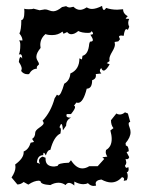

<svg xmlns="http://www.w3.org/2000/svg" viewBox="-20 -610 484 642"><path d="M293 11.7Q282.7 11.7 273.9 2.4Q267.6 5.9 258.3 5.9Q244.6 5.9 228.5 -2.9V10.3Q218.3 1.5 210.9 1.5Q204.1 1.5 199.2 8.8Q188.5 1 175.8 1Q162.1 1 148.4 8.8Q115.7 6.8 115.7 -3.9L110.4 -5.9Q94.2 -5.9 74.7 7.3L59.1 -1.5Q49.3 6.8 38.1 6.8L18.6 -16.6Q31.7 -36.1 31.7 -51.3L30.8 -60.1Q59.1 -80.6 59.1 -100.1V-103.5Q75.7 -109.9 82.5 -132.8L93.8 -135.3L87.4 -145.5Q97.7 -151.9 97.7 -166Q97.7 -173.8 111.8 -183.3Q126 -192.9 126 -198.2Q126 -202.1 122.1 -206.1Q149.9 -234.9 162.6 -281.2L170.4 -293.5L174.8 -290.5Q183.6 -290.5 194.8 -330.1Q213.4 -340.3 215.3 -364.3Q245.6 -377.4 245.6 -415L253.9 -411.1L255.9 -423.3Q275.4 -428.2 278.3 -463.4L280.8 -470.7Q290.5 -470.7 290.5 -476.1Q290.5 -481.4 282.2 -494.1Q291 -494.1 291 -497.6Q291 -501.5 286.1 -506.3Q285.6 -500 274.4 -500Q253.9 -500 241.7 -506.3Q229.5 -495.6 218.3 -495.6Q210.4 -495.6 204.6 -502.9L192.4 -497.1L189 -504.4Q174.3 -492.7 154.8 -492.7Q138.7 -492.7 132.3 -496.1Q114.7 -481.4 114.7 -459.5L115.7 -449.7Q101.6 -432.6 101.6 -420.4Q101.6 -413.1 106 -406.2Q110.4 -399.4 110.4 -395.5Q110.4 -394 106.7 -391.1Q103 -388.2 103 -384.3L103.5 -380.4Q86.9 -379.9 77.1 -362.3L72.3 -361.8Q58.6 -361.8 50.8 -372.6L52.7 -379.9Q52.7 -388.7 43 -402.8Q44.9 -419.4 48.8 -419.4Q51.3 -419.4 54.2 -414.1Q54.2 -428.7 47.4 -428.7L43 -427.7Q47.9 -437 47.9 -460Q47.9 -469.7 43.9 -475.1L55.2 -474.6Q55.2 -485.4 44.9 -498Q51.3 -510.3 51.3 -543Q61.5 -543 61.5 -571.3L61 -581.1Q64.5 -579.1 76.2 -579.1Q88.4 -579.1 91.8 -581.1L112.3 -575.7L129.9 -578.6Q136.7 -578.6 144 -575.4Q151.4 -572.3 158.2 -572.3Q170.4 -572.3 187.5 -586.4L201.2 -589.4Q207 -585 213.9 -585L225.6 -587.4Q235.8 -577.1 247.6 -577.1Q257.3 -577.1 270 -585.4Q278.3 -580.1 287.6 -580.1Q301.3 -580.1 321.3 -590.3Q323.2 -576.7 327.6 -576.7Q330.6 -576.7 335 -583.5Q351.6 -577.6 372.1 -577.6L391.6 -579.1Q391.6 -564 407.2 -555.7Q400.4 -549.8 400.4 -547.4L412.1 -546.9Q408.7 -540.5 408.7 -533.7Q408.7 -526.9 412.1 -520.5L407.7 -510.3L402.8 -512.7Q396.5 -512.7 393.6 -490.2L385.7 -491.2Q377.9 -491.2 377.9 -486.8L381.3 -479L375.5 -471.7L363.3 -469.7L364.3 -460.9Q364.3 -452.1 355 -436.8Q345.7 -421.4 345.7 -412.6L346.2 -405.8L336.9 -398.9L346.7 -395Q334.5 -374 326.7 -374Q321.8 -374 318.8 -382.3Q314 -378.9 314 -373.5Q314 -369.1 318.8 -364.3L300.3 -362.3L300.8 -356.9Q300.8 -345.7 288.1 -341.8Q288.1 -313.5 270 -313.5Q258.3 -266.1 240.7 -266.1L235.4 -267.1L227.5 -256.8Q231 -255.4 231 -252Q231 -245.1 217.3 -228.5H203.1L202.1 -223.6Q202.1 -216.8 213.4 -216.8H217.8Q201.2 -209.5 201.2 -189.9L190.4 -174.3Q189 -195.3 185.1 -195.3Q182.6 -195.3 178.7 -184.1Q183.6 -183.6 183.6 -174.8L182.1 -163.6Q160.2 -153.8 148.4 -108.9Q138.7 -108.9 133.3 -90.3Q128.9 -99.1 126.5 -99.1Q124.5 -99.1 124.5 -91.3Q105 -90.8 103.5 -66.4L113.8 -62Q110.4 -66.9 110.4 -72.8Q110.4 -81.1 122.1 -86.4L132.3 -82.5V-78.6Q132.3 -53.2 161.1 -53.2L172.9 -55.2Q172.9 -64.9 210.4 -65.9L217.3 -74.2Q234.9 -46.9 255.4 -46.9Q266.6 -46.9 278.3 -54.2H306.6L328.6 -78.6L322.3 -84L338.9 -86.4Q333.5 -94.7 333.5 -101.6L334.5 -108.4Q353.5 -119.1 353.5 -145.5Q353.5 -157.7 349.1 -173.8L359.4 -181.6Q351.1 -191.4 351.1 -208L369.1 -230.5Q374 -227.1 380.4 -227.1Q389.2 -227.1 397.9 -234.4L407.7 -230.5L415.5 -202.1Q410.2 -202.1 410.2 -195.8Q410.2 -191.4 413.3 -183.6Q416.5 -175.8 416.5 -168Q416.5 -150.9 399.9 -131.3L400.9 -123Q409.7 -123 410.6 -104.5L403.3 -101.1L412.1 -84.5Q409.7 -77.6 404.3 -77.6L399.9 -78.6L402.3 -67.4Q402.3 -61 397.9 -56.2Q399.4 -48.8 403.8 -48.8L409.2 -51.3L410.2 -44.4Q410.2 -35.6 403.8 -33.7Q407.2 -28.8 407.2 -21.5Q407.2 -13.7 403.8 -7.3L393.6 -5.4L395 -10.7Q395 -16.6 387.7 -17.6Q372.1 0 351.6 0Q337.4 0 318.8 -9.8Q299.8 -7.3 299.8 3.9L301.3 10.7Z"/></svg>

Font: Truetypewriter PolyglOTT
Style: Regular
Weight: 400
Designer: Sergey Beatoff a.k.a. Sam_T
Version: Version 3.76